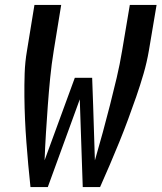

<svg xmlns="http://www.w3.org/2000/svg" viewBox="-20 -755 652 775"><path d="M103 0Q98 -45 94 -90.5Q90 -136 86.5 -181.5Q83 -227 81 -273Q79 -319 78.5 -365Q78 -411 79.5 -458Q81 -505 89 -551L119 -735H227L197 -551Q188 -496 182.5 -440Q177 -384 173 -329Q169 -274 165.5 -218.5Q162 -163 160 -108L282 -441H352L356 -329L363 -108L364 -111Q380 -166 395 -221Q410 -276 424 -331Q438 -386 451 -441Q464 -496 473 -551L504 -735H612L581 -551Q573 -504 559.5 -457.5Q546 -411 530 -365Q514 -319 497 -273Q480 -227 461.5 -181.5Q443 -136 423.5 -90.5Q404 -45 384 0H314L302 -354L173 0Z"/></svg>

Font: Iosevka Curly SmBdEx
Style: Italic
Weight: 600
Width: 7
Italic angle: -9°
Monospace: yes
Designer: Belleve Invis
Foundry: Belleve Invis
Version: Version 11.1.0; ttfautohint (v1.8.3)